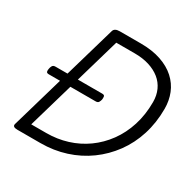

<svg xmlns="http://www.w3.org/2000/svg" viewBox="-212 -1201 1395 1404"><g transform="rotate(30 485.5 -499.0)"><path d="M115 0Q71 0 79 -28L352 -970Q356 -984 369 -991Q382 -998 404 -998H580Q678 -998 751.5 -973Q825 -948 874 -903.5Q923 -859 947 -799.5Q971 -740 971 -671Q971 -553 938.5 -450.5Q906 -348 845.5 -265.5Q785 -183 703 -123.5Q621 -64 521 -32Q421 0 310 0ZM183 -85H310Q401 -85 485 -111Q569 -137 639.5 -187.5Q710 -238 762.5 -310Q815 -382 844 -473Q873 -564 873 -671Q873 -727 852.5 -772Q832 -817 793.5 -848Q755 -879 701 -896Q647 -913 579 -913H423ZM111 -466Q93 -466 90.5 -477Q88 -488 91 -501Q93 -515 100 -527Q107 -539 126 -539H520Q539 -539 541 -527Q543 -515 541 -501Q538 -488 531.5 -477Q525 -466 507 -466Z"/></g></svg>

Font: Playwrite TZ
Style: Regular
Weight: 400
Designer: Veronika Burian, José Scaglione
Foundry: TypeTogether
Version: Version 1.002